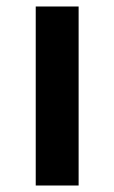

<svg xmlns="http://www.w3.org/2000/svg" viewBox="-20 -571 352 591"><path d="M90 -551H222V0H90Z"/></svg>

Font: MartelSansBold
Style: Bold
Weight: 700
Designer: Dan Reynolds and Mathieu Réguer
Foundry: Dan Reynolds and Mathieu Réguer
Version: Version 1.002; ttfautohint (v1.1) -l 5 -r 5 -G 72 -x 0 -D la